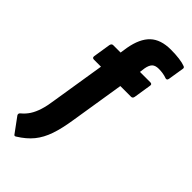

<svg xmlns="http://www.w3.org/2000/svg" viewBox="-299 -744 989 989"><g transform="rotate(45 196.0 -249.5)"><path d="M268 -497H343Q358 -497 355 -483L340 -388Q338 -374 326 -374H248L201 -80Q190 -8 173 41.5Q156 91 127.5 126Q99 161 52 190Q43 196 38 187L-20 108Q-26 98 -17 90Q5 72 19.5 49.5Q34 27 44 -4.5Q54 -36 60 -80L107 -374H56Q42 -374 44 -388L59 -483Q62 -497 73 -497H127L133 -537Q147 -616 186.5 -653.5Q226 -691 300 -691Q333 -691 360.5 -687.5Q388 -684 403 -678Q415 -675 413 -665L399 -578Q397 -564 385 -567Q372 -572 356.5 -574.5Q341 -577 326 -577Q301 -577 289 -565.5Q277 -554 272 -527Z"/></g></svg>

Font: Sofia Sans Condensed Black
Style: Italic
Weight: 900
Italic angle: -9°
Version: Version 4.100